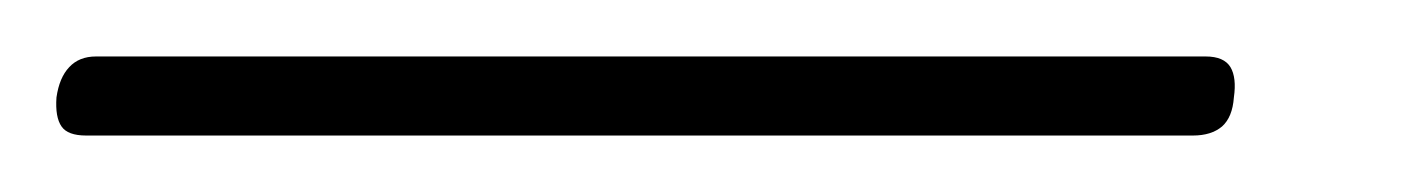

<svg xmlns="http://www.w3.org/2000/svg" viewBox="-55 88 498 68"><path d="M-35 122.5Q-34 115.5 -30.5 111.8Q-27 108 -21 108H372Q378.5 108 380.8 111.8Q383 115.5 382 122.5Q381.5 129.5 377.8 132.8Q374 136 367.5 136H-24.5Q-31 136 -33.2 132.8Q-35.5 129.5 -35 122.5Z"/></svg>

Font: Fraunces Thin
Style: Italic
Weight: 250
Italic angle: -16°
Version: Version 1.000;[b76b70a41]